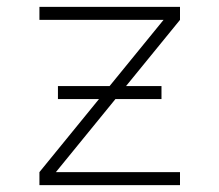

<svg xmlns="http://www.w3.org/2000/svg" viewBox="-20 -540 640 560"><path d="M95 0V-38L457 -482H95V-520H505V-482L143 -38H505V0ZM451 -251H149V-289H451Z"/></svg>

Font: Iosevka Aile Extralight
Style: Regular
Weight: 200
Designer: Belleve Invis
Foundry: Belleve Invis
Version: Version 31.1.0; ttfautohint (v1.8.4)